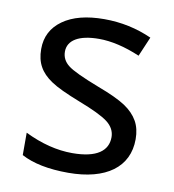

<svg xmlns="http://www.w3.org/2000/svg" viewBox="-68 -607 615 677"><g transform="rotate(10 239.5 -268.0)"><path d="M434.1 -147.9C434.1 -172.9 429.2 -194.3 418.9 -212.4C408.7 -230.5 393.1 -246.6 372.1 -260.7C350.6 -274.9 317.4 -290.5 272.9 -307.1C213.4 -330.1 175.3 -347.7 159.2 -360.8C143.1 -373.5 134.8 -389.6 134.8 -409.2C134.8 -449.7 173.3 -474.1 246.1 -474.1C289.6 -474.1 338.9 -462.9 393.1 -439.9L422.9 -509.8C369.6 -533.7 313 -545.9 252 -545.9C189.5 -545.9 140.1 -533.2 104.5 -507.8C68.8 -482.4 50.8 -447.8 50.8 -403.8C50.8 -378.9 55.7 -357.9 65.4 -340.8C74.7 -323.7 89.8 -308.1 110.4 -294.4C130.9 -280.3 166.5 -263.7 216.8 -244.1C266.1 -225.1 300.8 -208.5 320.3 -193.8C339.4 -179.2 349.1 -161.1 349.1 -140.1C349.1 -91.8 310.5 -61 222.2 -61C167.5 -61 110.8 -75.2 51.8 -104V-23.9C93.3 -1.5 149.4 9.8 220.2 9.8C355.5 9.8 434.1 -47.9 434.1 -147.9Z"/></g></svg>

Font: Noto Reveo Sans
Style: Regular
Weight: 400
Designer: Monotype Design team
Foundry: Monotype Imaging Inc.
Version: Version 1.04